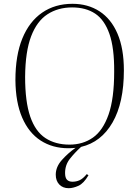

<svg xmlns="http://www.w3.org/2000/svg" viewBox="-20 -765 715 1009"><path d="M341 224Q310 224 291.5 204.5Q273 185 273 153Q273 112 305 76Q337 40 377 12Q368 13 358.5 13.5Q349 14 339 14Q256 14 193.5 -26.5Q131 -67 96.5 -147Q62 -227 61 -344Q61 -474 97.5 -563Q134 -652 201.5 -698.5Q269 -745 361 -745Q442 -745 503 -705.5Q564 -666 597.5 -588Q631 -510 631 -395Q631 -225 571.5 -121.5Q512 -18 406 7Q372 38 347 70Q322 102 322 144Q322 169 332 179.5Q342 190 361 190Q381 190 398.5 182Q416 174 436 150L445 156Q420 199 392 211.5Q364 224 341 224ZM345 -5Q416 -5 468.5 -42Q521 -79 550.5 -163Q580 -247 580 -388Q581 -513 555 -587Q529 -661 480 -693.5Q431 -726 359 -726Q285 -726 229.5 -690Q174 -654 143.5 -574Q113 -494 112 -361Q112 -230 139 -152Q166 -74 218.5 -39.5Q271 -5 345 -5Z"/></svg>

Font: Literata 72pt ExtraLight
Style: Italic
Weight: 200
Italic angle: -2°
Designer: Latin by Veronika Burian and Jose Scaglione. Greek by Irene Vlachou. Cyrillic by Vera Evstafieva
Foundry: TypeTogether
Version: Version 3.002